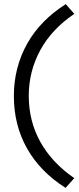

<svg xmlns="http://www.w3.org/2000/svg" viewBox="-20 -722 380 928"><path d="M339 139 297 186Q175 109 111 -4Q47 -117 47 -258Q47 -396 112 -512Q176 -625 298 -702L339 -655Q230 -581 175 -480Q119 -377 119 -259Q119 -138 174 -38Q230 64 339 139Z"/></svg>

Font: Rilu
Style: Regular
Weight: 500
Designer: Alí Sinisterra
Foundry: Alí Sinisterra
Version: 0.1